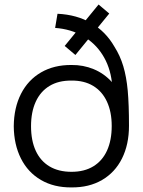

<svg xmlns="http://www.w3.org/2000/svg" viewBox="-20 -802 622 837"><path d="M40 -251.7Q40.7 -332.3 71.5 -392.9Q102.3 -453.5 159 -486.4Q215.7 -519.3 291.7 -518.7Q343 -519.3 388.6 -500.4Q434.2 -481.5 467.7 -444.3Q459.5 -511.8 426.8 -563.2Q394.2 -614.7 341.2 -645Q288.3 -675.3 220.3 -680.3L230.7 -742Q314.8 -738 377.8 -701.3Q440.8 -664.7 478.7 -598.7Q503.8 -559.2 517.5 -513.3Q531.2 -467.5 536.8 -407.1Q542.3 -346.7 542.3 -253.7Q542.3 -172.3 511.9 -111.3Q481.5 -50.3 424.8 -17.3Q368 15.7 291.7 15Q215.3 15.7 158.5 -17.4Q101.7 -50.5 71.2 -111.2Q40.7 -171.8 40 -251.7ZM467 -252.7Q467 -314.2 446.2 -359Q425.5 -403.8 386.1 -427.6Q346.7 -451.3 291.7 -450.7Q235.2 -451.3 195.7 -427.3Q156.2 -403.3 135.8 -358.5Q115.3 -313.7 115.3 -252Q115.3 -189.3 135.8 -144.8Q156.3 -100.2 195.8 -76.6Q235.3 -53 291.7 -53Q348 -53 387.2 -77.1Q426.5 -101.2 446.8 -146.1Q467 -191 467 -252.7ZM262 -601.7 409.7 -782.3 456.3 -743 308.7 -562.3Z"/></svg>

Font: Tap Sans
Style: Regular
Weight: 400
Designer: Tap Payments
Foundry: Tap Payments
Version: Version 1.001;Glyphs 3.1.2 (3151)